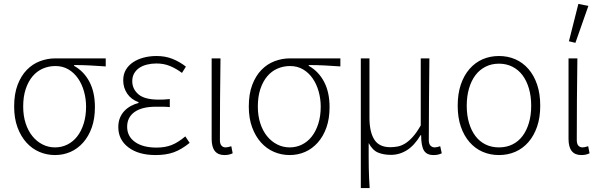

<svg xmlns="http://www.w3.org/2000/svg" viewBox="-20 -777 3060 977"><path d="M260 12Q218 12 180.5 -4Q143 -20 114.5 -51.5Q86 -83 69 -129Q52 -175 52 -235Q52 -299 69.5 -345Q87 -391 116 -421Q145 -451 183 -465.5Q221 -480 262 -480H518V-439Q476 -442 437.5 -444Q399 -446 357 -446V-442Q407 -414 435 -361Q463 -308 463 -232Q463 -173 447 -128Q431 -83 403 -51.5Q375 -20 338.5 -4Q302 12 260 12ZM260 -27Q294 -27 323 -41.5Q352 -56 373 -83Q394 -110 406 -148.5Q418 -187 418 -234Q418 -274 407.5 -311.5Q397 -349 377 -378Q357 -407 328 -424Q299 -441 262 -441Q228 -441 198 -428Q168 -415 146 -389Q124 -363 111 -324.5Q98 -286 98 -235Q98 -188 110.5 -149.5Q123 -111 145 -84Q167 -57 196.5 -42Q226 -27 260 -27Z M772 12Q685 12 633.5 -27Q582 -66 582 -130Q582 -157 590.5 -177.5Q599 -198 613.5 -213Q628 -228 646.5 -238Q665 -248 685 -253V-257Q647 -271 627 -301Q607 -331 607 -368Q607 -399 620.5 -422Q634 -445 657.5 -460.5Q681 -476 711.5 -484Q742 -492 777 -492Q821 -492 857.5 -477.5Q894 -463 926 -438L906 -406Q875 -429 844 -441.5Q813 -454 776 -454Q751 -454 728.5 -448.5Q706 -443 689.5 -432Q673 -421 663 -404Q653 -387 653 -364Q653 -324 684.5 -297Q716 -270 788 -270Q802 -270 813.5 -270.5Q825 -271 844 -273V-232Q823 -234 807 -234Q791 -234 774 -234Q702 -234 664.5 -207Q627 -180 627 -132Q627 -83 667 -54.5Q707 -26 777 -26Q819 -26 852 -38.5Q885 -51 923 -83L945 -50Q903 -16 864 -2Q825 12 772 12Z M1122 12Q1057 12 1057 -70V-480H1102Q1099 -270 1099 -64Q1099 -45 1107 -36Q1115 -27 1128 -27Q1139 -27 1157 -33L1164 3Q1156 7 1146 9.5Q1136 12 1122 12Z M1454 12Q1412 12 1374.5 -4Q1337 -20 1308.5 -51.5Q1280 -83 1263 -129Q1246 -175 1246 -235Q1246 -299 1263.5 -345Q1281 -391 1310 -421Q1339 -451 1377 -465.5Q1415 -480 1456 -480H1712V-439Q1670 -442 1631.5 -444Q1593 -446 1551 -446V-442Q1601 -414 1629 -361Q1657 -308 1657 -232Q1657 -173 1641 -128Q1625 -83 1597 -51.5Q1569 -20 1532.5 -4Q1496 12 1454 12ZM1454 -27Q1488 -27 1517 -41.5Q1546 -56 1567 -83Q1588 -110 1600 -148.5Q1612 -187 1612 -234Q1612 -274 1601.5 -311.5Q1591 -349 1571 -378Q1551 -407 1522 -424Q1493 -441 1456 -441Q1422 -441 1392 -428Q1362 -415 1340 -389Q1318 -363 1305 -324.5Q1292 -286 1292 -235Q1292 -188 1304.5 -149.5Q1317 -111 1339 -84Q1361 -57 1390.5 -42Q1420 -27 1454 -27Z M1816 180V-480H1860V-178Q1860 -106 1884.5 -67Q1909 -28 1966 -28Q1985 -28 2003.5 -31.5Q2022 -35 2041 -46.5Q2060 -58 2080 -80Q2100 -102 2121 -139V-480H2165Q2164 -374 2163 -270.5Q2162 -167 2162 -64Q2162 -45 2170.5 -36Q2179 -27 2192 -27Q2203 -27 2220 -33L2228 3Q2220 7 2210 9.5Q2200 12 2186 12Q2151 12 2137 -11.5Q2123 -35 2123 -89H2120Q2089 -37 2051 -13Q2013 11 1969 11Q1932 11 1904 -0.5Q1876 -12 1856 -49Q1856 -8 1856 21.5Q1856 51 1856.5 76Q1857 101 1858 125.5Q1859 150 1861 180Z M2519 12Q2474 12 2436 -4.5Q2398 -21 2369.5 -53.5Q2341 -86 2325 -132.5Q2309 -179 2309 -239Q2309 -300 2325 -347Q2341 -394 2369.5 -426.5Q2398 -459 2436 -475.5Q2474 -492 2519 -492Q2564 -492 2602 -475.5Q2640 -459 2668.5 -426.5Q2697 -394 2713 -347Q2729 -300 2729 -239Q2729 -179 2713 -132.5Q2697 -86 2668.5 -53.5Q2640 -21 2602 -4.5Q2564 12 2519 12ZM2519 -27Q2557 -27 2587.5 -42Q2618 -57 2639 -85Q2660 -113 2671.5 -152Q2683 -191 2683 -239Q2683 -287 2671.5 -326.5Q2660 -366 2639 -394Q2618 -422 2587.5 -437.5Q2557 -453 2519 -453Q2481 -453 2450.5 -437.5Q2420 -422 2399 -394Q2378 -366 2366.5 -326.5Q2355 -287 2355 -239Q2355 -191 2366.5 -152Q2378 -113 2399 -85Q2420 -57 2450.5 -42Q2481 -27 2519 -27Z M2938 12Q2873 12 2873 -70V-480H2918Q2915 -270 2915 -64Q2915 -45 2923 -36Q2931 -27 2944 -27Q2955 -27 2973 -33L2980 3Q2972 7 2962 9.5Q2952 12 2938 12ZM2875 -567 2923 -757 2974 -747 2908 -559Z"/></svg>

Font: CV Source Sans Light
Style: Regular
Weight: 300
Designer: Paul D. Hunt
Foundry: Adobe Systems Incorporated
Version: Version 3.001